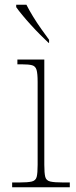

<svg xmlns="http://www.w3.org/2000/svg" viewBox="-20 -786 320 806"><path d="M31 0V-20H61Q97 -20 113.5 -24Q130 -28 134 -43.5Q138 -59 138 -94V-442Q138 -477 133.5 -492.5Q129 -508 115 -512Q101 -516 71 -516H53V-536H166V-94Q166 -59 170 -43.5Q174 -28 191 -24Q208 -20 245 -20H273V0ZM184 -606Q169 -620 149.5 -639.5Q130 -659 110 -681Q90 -703 73.5 -723Q57 -743 48 -756V-766H91Q102 -744 118.5 -717Q135 -690 153.5 -664Q172 -638 186 -619V-606Z"/></svg>

Font: Noto Serif Khmer Thin
Style: Regular
Weight: 250
Version: Version 2.003